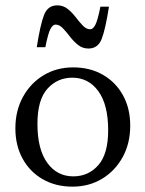

<svg xmlns="http://www.w3.org/2000/svg" viewBox="-20 -688 544 718"><path d="M251 10Q188 10 139.8 -17.8Q91.5 -45.5 64.5 -94.8Q37.5 -144 37.5 -208Q37.5 -274 65.8 -325.5Q94 -377 142.8 -406.5Q191.5 -436 253.5 -436Q317 -436 365 -408.2Q413 -380.5 440 -331.5Q467 -282.5 467 -218Q467 -152 438.8 -100.5Q410.5 -49 361.8 -19.5Q313 10 251 10ZM254 -28.5Q310.5 -28.5 347.5 -70.2Q384.5 -112 384.5 -201Q384.5 -296.5 347.8 -347Q311 -397.5 250.5 -397.5Q194.5 -397.5 157.2 -356Q120 -314.5 120 -225Q120 -129.5 156.8 -79Q193.5 -28.5 254 -28.5ZM387.5 -663Q374.5 -579.5 360.5 -543Q346.5 -506.5 311 -506.5Q288.5 -506.5 271.8 -520Q255 -533.5 241.5 -551.2Q228 -569 215 -582.5Q202 -596 187.5 -596Q177.5 -596 168.8 -580Q160 -564 149.5 -511.5H117.5Q130.5 -595 144.5 -631.5Q158.5 -668 194 -668Q216.5 -668 233.2 -654.5Q250 -641 263.5 -623.2Q277 -605.5 290 -592Q303 -578.5 317.5 -578.5Q327.5 -578.5 336.2 -594.5Q345 -610.5 355.5 -663Z"/></svg>

Font: Newsreader Text
Style: Regular
Weight: 400
Designer: Hugues Gentile
Foundry: Production Type
Version: Version 1.002